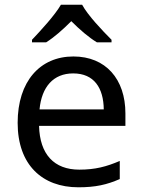

<svg xmlns="http://www.w3.org/2000/svg" viewBox="-20 -786 604 816"><path d="M329 -766H239C213 -721 153 -656 116 -617V-606H176C211 -628 247 -660 283 -696C319 -660 357 -627 392 -606H454V-617C416 -655 353 -721 329 -766ZM292 -546C150 -546 55 -440 55 -264C55 -85 160 10 313 10C386 10 434 -1 489 -25V-102C433 -78 385 -65 317 -65C210 -65 149 -130 146 -251H513V-304C513 -450 429 -546 292 -546ZM291 -474C380 -474 420 -412 421 -321H148C157 -417 207 -474 291 -474Z"/></svg>

Font: Noto Sans Inscriptional Parthian
Style: Regular
Weight: 400
Designer: Monotype Design Team
Foundry: Monotype Imaging Inc.
Version: Version 2.003